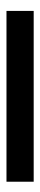

<svg xmlns="http://www.w3.org/2000/svg" viewBox="220 -192 126 607"><g transform="rotate(90 283.5 112.0)"><path d="M14 155H554V69H14Z"/></g></svg>

Font: Source Han Sans JP
Style: Bold
Weight: 700
Designer: Ryoko NISHIZUKA 西塚涼子 (kana, bopomofo & ideographs); Paul D. Hunt (Latin, Greek & Cyrillic); Sandoll Communications 산돌커뮤니
Foundry: Adobe
Version: Version 2.002;hotconv 1.0.116;makeotfexe 2.5.65601